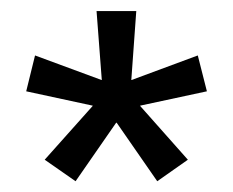

<svg xmlns="http://www.w3.org/2000/svg" viewBox="-20 -659 422 348"><path d="M190.5 -436.5 117 -330.5 61 -369.5 148 -467V-467.5L27.5 -493.5L43.5 -558.5L164 -514H164.5L155 -639H227L218 -514H218.5L338.5 -558.5L355 -493.5L234 -467.5V-467L320.5 -369.5L265 -330.5L191.5 -436.5Z"/></svg>

Font: Anek Kannada Medium
Style: Regular
Weight: 400
Version: Version 1.003